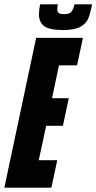

<svg xmlns="http://www.w3.org/2000/svg" viewBox="-37 -862 443 882"><path d="M-17 0 129 -688H344L317 -562H234L202 -411H279L252 -284H175L141 -126H226L199 0ZM142 -796Q142 -814 147 -842H229Q226 -830 226 -819Q226 -808 232.5 -802.5Q239 -797 257 -797Q282 -797 291 -808Q300 -819 305 -842H386Q377 -797 367.5 -775Q358 -753 331.5 -738.5Q305 -724 252 -724Q190 -724 166 -742Q142 -760 142 -796Z"/></svg>

Font: Saira Ultra Condensed Black
Style: Italic
Weight: 900
Width: 1
Italic angle: -12°
Designer: Hector Gatti with collaboration of the Omnibus-Type team
Foundry: Omnibus-Type
Version: Version 1.001; ttfautohint (v1.8)